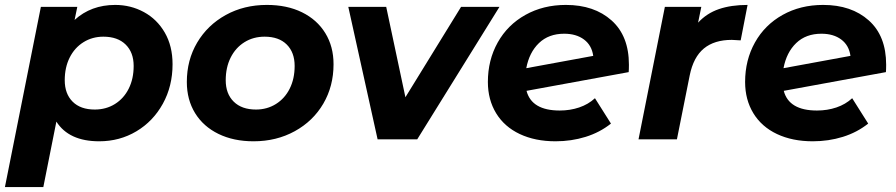

<svg xmlns="http://www.w3.org/2000/svg" viewBox="-40 -566 3640 780"><path d="M661 -305Q661 -216 621.5 -144.5Q582 -73 514 -32.5Q446 8 363 8Q240 8 189 -72L136 194H-20L126 -538H274L263 -485Q330 -546 428 -546Q491 -546 544.5 -517Q598 -488 629.5 -433.5Q661 -379 661 -305ZM503 -298Q503 -353 470.5 -385Q438 -417 380 -417Q335 -417 299 -394.5Q263 -372 243 -332Q223 -292 223 -240Q223 -185 255 -153Q287 -121 345 -121Q391 -121 427 -143.5Q463 -166 483 -206Q503 -246 503 -298Z M719 -233Q719 -322 761 -393Q803 -464 877 -505Q951 -546 1044 -546Q1126 -546 1187 -516Q1248 -486 1281.5 -431.5Q1315 -377 1315 -305Q1315 -216 1273.5 -145Q1232 -74 1157.5 -33Q1083 8 990 8Q909 8 847.5 -22Q786 -52 752.5 -106.5Q719 -161 719 -233ZM1157 -298Q1157 -353 1125 -385Q1093 -417 1035 -417Q989 -417 953 -394.5Q917 -372 897 -332Q877 -292 877 -240Q877 -185 909.5 -153Q942 -121 1000 -121Q1045 -121 1081 -143.5Q1117 -166 1137 -206Q1157 -246 1157 -298Z M1989 -538 1655 0H1494L1375 -538H1529L1607 -171L1833 -538Z M2515 -303Q2515 -283 2514 -273L2099 -197Q2120 -117 2234 -117Q2276 -117 2313 -129.5Q2350 -142 2377 -167L2442 -64Q2397 -28 2339 -10Q2281 8 2217 8Q2134 8 2071.5 -21.5Q2009 -51 1975.5 -106Q1942 -161 1942 -233Q1942 -322 1982 -393.5Q2022 -465 2094.5 -505.5Q2167 -546 2259 -546Q2374 -546 2444.5 -483Q2515 -420 2515 -303ZM2098 -289 2370 -339Q2364 -382 2332.5 -405.5Q2301 -429 2252 -429Q2189 -429 2149.5 -391Q2110 -353 2098 -289Z M2997 -546 2969 -402Q2941 -404 2933 -404Q2862 -404 2819.5 -369Q2777 -334 2762 -260L2710 0H2554L2661 -538H2809L2796 -474Q2831 -512 2880.5 -529Q2930 -546 2997 -546Z M3560 -303Q3560 -283 3559 -273L3144 -197Q3165 -117 3279 -117Q3321 -117 3358 -129.5Q3395 -142 3422 -167L3487 -64Q3442 -28 3384 -10Q3326 8 3262 8Q3179 8 3116.5 -21.5Q3054 -51 3020.5 -106Q2987 -161 2987 -233Q2987 -322 3027 -393.5Q3067 -465 3139.5 -505.5Q3212 -546 3304 -546Q3419 -546 3489.5 -483Q3560 -420 3560 -303ZM3143 -289 3415 -339Q3409 -382 3377.5 -405.5Q3346 -429 3297 -429Q3234 -429 3194.5 -391Q3155 -353 3143 -289Z"/></svg>

Font: Montserrat Alternates
Style: Bold Italic
Weight: 700
Italic angle: -11.3°
Designer: Julieta Ulanovsky
Foundry: Julieta Ulanovsky
Version: Version 7.200